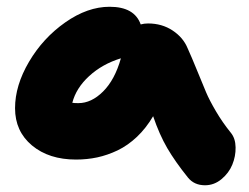

<svg xmlns="http://www.w3.org/2000/svg" viewBox="-20 -528 744 573"><path d="M207 -51.8Q126 -51.8 75.4 -94Q24.9 -136.2 24.9 -205.1Q24.9 -272.9 66.7 -343.8Q108.4 -414.6 174.8 -461.2Q241.2 -507.8 307.1 -507.8Q381.3 -507.8 399.9 -455.1Q410.2 -458 421.9 -458Q463.4 -458 495.1 -437Q526.9 -416 540 -383.8Q551.8 -357.9 568.4 -317.1Q585 -276.4 595 -252.7Q605 -229 624.5 -195.8Q644 -162.6 668.9 -131.8Q682.6 -115.2 683.1 -88.4Q683.6 -61.5 673.3 -36.6Q663.1 -11.7 641.1 6.6Q619.1 24.9 591.8 24.9Q559.6 24.9 541 2Q502.9 -45.4 479.2 -85.9Q455.6 -126.5 437 -181.2Q416 -145.5 388.7 -119.6Q361.3 -93.8 331.1 -79.3Q300.8 -64.9 270.3 -58.3Q239.7 -51.8 207 -51.8ZM213.9 -220.2Q252.9 -220.2 287.8 -255.1Q322.8 -290 340.8 -354Q285.2 -336.9 246.1 -301Q207 -265.1 195.8 -221.2Q201.7 -220.2 213.9 -220.2Z"/></svg>

Font: Shantell Sans Irregular Bouncy
Style: Regular
Weight: 800
Designer: Stephen Nixon, Anya Danilova, Shantell Martin
Foundry: Arrow Type
Version: Version 1.006;[9816181b4]